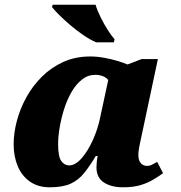

<svg xmlns="http://www.w3.org/2000/svg" viewBox="-20 -786 768 816"><path d="M191 10Q142 10 107.5 -14Q73 -38 55.5 -79.5Q38 -121 38 -173Q38 -220 51.5 -271.5Q65 -323 91.5 -371.5Q118 -420 157.5 -459.5Q197 -499 248.5 -522.5Q300 -546 364 -546Q392 -546 422.5 -540.5Q453 -535 479.5 -527Q506 -519 522 -512L582 -535H651L586 -229Q584 -218 579.5 -199Q575 -180 571.5 -160.5Q568 -141 568 -128Q568 -104 578.5 -92.5Q589 -81 604 -81Q617 -81 626 -86Q635 -91 648 -98L673 -50Q655 -37 632 -23Q609 -9 578 0.5Q547 10 503 10Q453 10 421.5 -10.5Q390 -31 390 -75Q390 -82 391 -94.5Q392 -107 395 -123H387Q362 -81 338 -51Q314 -21 280.5 -5.5Q247 10 191 10ZM274 -83Q300 -83 326.5 -113Q353 -143 374.5 -190.5Q396 -238 406 -288L440 -446Q431 -457 416.5 -462.5Q402 -468 385 -468Q354 -468 328.5 -448Q303 -428 284 -395Q265 -362 252.5 -322.5Q240 -283 233.5 -244Q227 -205 227 -174Q227 -120 240.5 -101.5Q254 -83 274 -83ZM389 -606Q363 -617 334.5 -636.5Q306 -656 279 -679Q252 -702 231.5 -722.5Q211 -743 201 -756L204 -766H386Q394 -740 409 -710Q424 -680 440 -655.5Q456 -631 467 -619L464 -606Z"/></svg>

Font: Noto Serif Black
Style: Italic
Weight: 900
Italic angle: -12°
Designer: Monotype Design Team
Foundry: Monotype Imaging Inc.
Version: Version 2.013